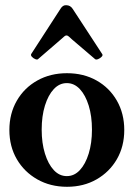

<svg xmlns="http://www.w3.org/2000/svg" viewBox="-20 -706 513 737"><path d="M237.2 11Q173.5 11 123.2 -17.5Q73 -46 44.5 -95Q16 -144 16 -207Q16 -270 44.6 -319.5Q73.1 -369 123.3 -397Q173.4 -425 237 -425Q301 -425 350.7 -397Q400.4 -369 428.7 -319.5Q457 -270 457 -207Q457 -144 428.7 -95Q400.4 -46 350.7 -17.5Q301 11 237.2 11ZM236.5 -30Q265 -30 286.5 -53Q308 -76 320.5 -116.5Q333 -157 333 -208.2Q333 -260.4 320.5 -300.7Q308 -341 286.5 -364Q264.9 -387 236.5 -387Q208 -387 186.5 -364Q165 -341 152.5 -300.7Q140 -260.4 140 -208.2Q140 -157 152.5 -116.5Q165 -76 186.5 -53Q208 -30 236.5 -30ZM126 -479Q123 -476 115.5 -479Q108 -482 102.5 -488Q97 -494 100 -499L212 -672Q221 -687 234 -686Q250 -686 259 -672L372 -499Q376 -494 370 -488Q364 -482 356.5 -479Q349 -476 345 -479L256 -555Q249 -561 244.5 -565.5Q240 -570 235 -570Q231 -570 226.5 -566Q222 -562 214 -555Z"/></svg>

Font: Junicode VF
Style: Regular
Weight: 400
Designer: Peter S. Baker
Version: Version 2.213